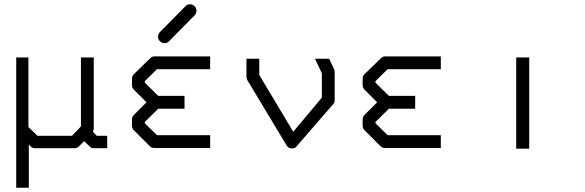

<svg xmlns="http://www.w3.org/2000/svg" viewBox="-20 -745 2740 899"><path d="M56 -476H113V-150L156 -109H317L359 -153V-476H419V-141Q419 -139 415 -129L433 -109H482V-51H421Q406 -51 400 -59L374 -84L350 -60Q341 -51 329 -51H144Q132 -51 124 -59L115 -68V134H56Z M964 -52H702Q690 -52 681 -61L607 -135Q598 -144 598 -156V-186Q598 -198 607 -207L666 -266L607 -325Q598 -334 598 -346V-377Q598 -389 607 -398L681 -470Q692 -481 702 -481H964V-421H715L658 -365V-358L721 -296H844V-236H721L658 -174V-168L715 -112H964ZM720 -573Q720 -586 729 -595L848.5 -716Q857 -725 869 -725Q882 -725 891 -716Q900 -707 900 -694Q900 -682 891 -673L771.5 -552Q763 -543 750 -543Q738 -543 729 -552Q720 -561 720 -573Z M1521 -470 1544 -422Q1547 -416 1547 -409V-276Q1547 -262.5 1538 -255L1368 -59L1363 -54Q1356.5 -50 1347 -50Q1330 -50 1322 -64L1138 -370Q1134 -378 1134 -386V-470H1194V-394L1353 -128L1487 -288V-402L1455 -470Z M2044 -52H1782Q1770 -52 1761 -61L1687 -135Q1678 -144 1678 -156V-186Q1678 -198 1687 -207L1746 -266L1687 -325Q1678 -334 1678 -346V-377Q1678 -389 1687 -398L1761 -470Q1772 -481 1782 -481H2044V-421H1795L1738 -365V-358L1801 -296H1924V-236H1801L1738 -174V-168L1795 -112H2044Z M2397 -476H2458V-49H2397Z"/></svg>

Font: 3270 Nerd Font Mono
Style: Regular
Weight: 400
Monospace: yes
Version: Version 3.0.1;Nerd Fonts 3.0.0